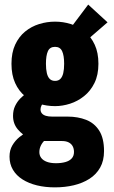

<svg xmlns="http://www.w3.org/2000/svg" viewBox="-20 -605 490 825"><path d="M216.6 -149Q180.9 -149 147.4 -159.4Q113.9 -169.8 87.3 -191.9Q60.6 -213.9 45 -248.4Q29.3 -282.9 29.3 -331Q29.3 -378.7 45.1 -412.9Q60.9 -447.1 87.7 -469.2Q114.5 -491.2 148 -501.6Q181.6 -512 216.6 -512Q251.5 -512 284.6 -501.6Q317.6 -491.2 344.4 -469.2Q371.2 -447.1 387 -412.9Q402.9 -378.7 402.9 -331Q402.9 -282.9 385.9 -248.4Q368.9 -213.9 341.2 -191.9Q313.6 -169.8 281 -159.4Q248.4 -149 216.6 -149ZM216.6 -257.4Q230.9 -257.4 239.4 -266Q247.9 -274.5 251.8 -290.8Q255.6 -307.1 255.6 -331Q255.6 -366.3 247 -385Q238.4 -403.7 216.6 -403.7Q194.2 -403.7 185.8 -385Q177.4 -366.3 177.4 -331Q177.4 -307.1 181.3 -290.8Q185.1 -274.5 193.6 -266Q202.1 -257.4 216.6 -257.4ZM314.9 -399 258.7 -452.1 359 -585.3 442.1 -509.1ZM270.4 -104Q314.6 -104 350.1 -90.1Q385.6 -76.2 406.3 -43.7Q427 -11.1 427 44.1Q427 85.5 410.4 115Q393.7 144.6 364.4 163.3Q335 182 296.9 191.1Q258.9 200.1 215.6 200.1Q174.4 200.1 138.8 191.5Q103.2 182.8 76.8 166Q50.3 149.3 35.6 124.5Q20.9 99.8 20.9 68Q20.9 40.2 33.1 19.6Q45.3 -1.1 63.1 -15.6Q80.9 -30.2 99 -39.2Q117.1 -48.3 128.3 -52.4L196 -15.9Q183.4 -12.2 172.8 -2.6Q162.2 6.9 155.7 20.2Q149.1 33.6 149.1 48.7Q149.1 63.1 157.4 73.9Q165.7 84.6 181.6 90.4Q197.5 96.3 220.7 96.3Q243.2 96.3 260.7 91.4Q278.2 86.6 288 75.9Q297.9 65.3 297.9 47.9Q297.9 33.4 292 22.8Q286.1 12.3 274.6 6.6Q263.2 1 247 1H151.1Q131.1 1 104 -12Q76.9 -25.1 56.4 -49.2Q36 -73.3 36 -107.1Q36 -131.2 44.9 -149.7Q53.9 -168.2 67 -181.6Q80.2 -195 93.4 -203.7Q106.6 -212.4 114.7 -216.9L184 -180.4Q176.3 -174.9 169.4 -167.4Q162.5 -159.9 158.3 -151.5Q154.1 -143 154.1 -134.9Q154.1 -124.9 159.9 -117.9Q165.6 -110.9 176.9 -107.4Q188.1 -104 204.1 -104Z"/></svg>

Font: League Mono Thin Condensed
Style: Regular
Weight: 100
Width: 1
Designer: Tyler Finck
Foundry: The League of Moveable Type / Tyler Finck
Version: Version 2.300;RELEASE